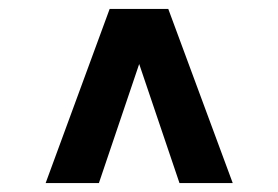

<svg xmlns="http://www.w3.org/2000/svg" viewBox="-20 -688 622 429"><path d="M500 -279H381L291 -545L201 -279H82L225 -668H356Z"/></svg>

Font: Gantari
Style: Bold
Weight: 700
Designer: Anugrah Pasau
Foundry: Lafontype
Version: Version 1.000